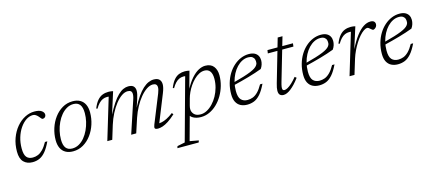

<svg xmlns="http://www.w3.org/2000/svg" viewBox="-57 -1090 4221 1877"><g transform="rotate(-15 2053.5 -152.0)"><path d="M276.5 -434.5Q240 -434.5 206.2 -411.8Q172.5 -389 145.2 -349.2Q118 -309.5 102.2 -257.5Q86.5 -205.5 86.5 -147Q86.5 -85 107.5 -59.2Q128.5 -33.5 170.5 -33.5Q198 -33.5 223.5 -44Q249 -54.5 273.5 -79.8Q298 -105 323 -150H347Q319 -90 290.2 -55Q261.5 -20 229 -5Q196.5 10 157 10Q100.5 10 67.2 -23.8Q34 -57.5 34 -129Q34 -202.5 56.5 -264Q79 -325.5 116.8 -370.5Q154.5 -415.5 201.8 -440Q249 -464.5 298.5 -464.5Q347.5 -464.5 371.2 -447.8Q395 -431 395 -408Q395 -393 385.2 -383.5Q375.5 -374 361 -374Q354.5 -373.5 346.8 -383Q339 -392.5 328 -405.5Q317 -418 304.2 -426.2Q291.5 -434.5 276.5 -434.5Z M686 -464.5Q730.5 -464.5 761.2 -447Q792 -429.5 808 -396Q824 -362.5 824 -315.5Q824 -254 805.2 -196Q786.5 -138 752 -91.5Q717.5 -45 670.5 -17.5Q623.5 10 566.5 10Q522 10 491 -7.8Q460 -25.5 444.2 -59Q428.5 -92.5 428.5 -139.5Q428.5 -200.5 447.2 -258.8Q466 -317 500.5 -363.2Q535 -409.5 582 -437Q629 -464.5 686 -464.5ZM566 -19Q602.5 -19 634 -36.8Q665.5 -54.5 691 -85.2Q716.5 -116 734.8 -155.2Q753 -194.5 762.8 -237.2Q772.5 -280 772.5 -322Q772.5 -381 750.8 -408.5Q729 -436 686.5 -436Q650 -436 618.5 -418Q587 -400 561.5 -369.5Q536 -339 517.8 -299.8Q499.5 -260.5 489.8 -217.5Q480 -174.5 480 -132.5Q480 -74 501.8 -46.5Q523.5 -19 566 -19Z M1443 -20.5 1435 -37.5Q1453.5 -36 1476.2 -40.8Q1499 -45.5 1528.2 -60Q1557.5 -74.5 1594 -102L1606 -86.5Q1565.5 -49.5 1532.5 -28.2Q1499.5 -7 1473.2 1.5Q1447 10 1427 10Q1400.5 10 1394.8 -0.2Q1389 -10.5 1399.5 -36.5L1515 -322.5Q1522 -341 1525.5 -355Q1529 -369 1529 -380Q1529 -399.5 1518.5 -409.8Q1508 -420 1486.5 -420Q1455.5 -420 1422.5 -398Q1389.5 -376 1358 -338Q1326.5 -300 1299.8 -250.5Q1273 -201 1254.5 -146.5L1206.5 0H1155.5L1261.5 -319.5Q1266 -332.5 1269 -343.2Q1272 -354 1273.2 -363.2Q1274.5 -372.5 1274.5 -380Q1274.5 -400.5 1264 -410.2Q1253.5 -420 1231.5 -420Q1201.5 -420 1169.5 -398Q1137.5 -376 1107 -337.2Q1076.5 -298.5 1050.5 -247.8Q1024.5 -197 1006.5 -139L964 0H914L1039.5 -416.5Q1036.5 -417 1032 -417.5Q1027.5 -418 1021.5 -418Q998.5 -418 978 -408.8Q957.5 -399.5 939 -380.2Q920.5 -361 903.5 -331.5L891.5 -336Q912 -386.5 936 -414Q960 -441.5 988 -452.2Q1016 -463 1048 -463Q1056.5 -463 1065 -462.2Q1073.5 -461.5 1081.2 -460.2Q1089 -459 1095 -457L1023.5 -231H1022Q1056 -297 1086.2 -342.2Q1116.5 -387.5 1144.2 -414.2Q1172 -441 1198 -452.8Q1224 -464.5 1249 -464.5Q1286.5 -464.5 1302.8 -447.5Q1319 -430.5 1319 -401.5Q1319 -384.5 1314.2 -363.8Q1309.5 -343 1301 -316.5L1274 -236.5H1273Q1306 -300.5 1336.8 -344.5Q1367.5 -388.5 1396.5 -414.8Q1425.5 -441 1453 -453Q1480.5 -465 1507 -465Q1545 -465 1563 -446.8Q1581 -428.5 1581 -397Q1581 -380.5 1576 -360Q1571 -339.5 1560.5 -313Z M1782.5 -126.5Q1779.5 -115.5 1778.5 -107.2Q1777.5 -99 1777.5 -92.5Q1777.5 -61.5 1799.2 -39Q1821 -16.5 1864.5 -16.5Q1897 -16.5 1928.8 -33.5Q1960.5 -50.5 1988.5 -80Q2016.5 -109.5 2037.8 -148Q2059 -186.5 2071 -230.2Q2083 -274 2083 -319Q2083 -369.5 2064 -395Q2045 -420.5 2008.5 -420.5Q1980.5 -420.5 1953.2 -406.2Q1926 -392 1901.8 -368Q1877.5 -344 1857.2 -314.5Q1837 -285 1822.5 -253.5Q1808 -222 1800.5 -193ZM1742 -59 1766 -64.5 1691 208.5 1780 224.5 1773.5 244H1558L1564 224.5L1641.5 208.5L1813.5 -416.5Q1811 -417 1806.5 -417.5Q1802 -418 1796.5 -418Q1773 -418 1752.5 -408.8Q1732 -399.5 1713.8 -380.2Q1695.5 -361 1678.5 -331.5L1666.5 -336Q1686.5 -386.5 1710.5 -414.2Q1734.5 -442 1762.5 -452.8Q1790.5 -463.5 1822 -463.5Q1834 -463.5 1846.5 -461.8Q1859 -460 1868 -457.5L1815.5 -267.5L1814 -274.5Q1850.5 -344 1887.5 -385.8Q1924.5 -427.5 1960.2 -446Q1996 -464.5 2027.5 -464.5Q2084 -464.5 2111.8 -429.5Q2139.5 -394.5 2139.5 -338.5Q2139.5 -285 2125 -234Q2110.5 -183 2084.5 -138.8Q2058.5 -94.5 2023.5 -61Q1988.5 -27.5 1947.2 -8.8Q1906 10 1861.5 10Q1814.5 10 1782.5 -8.2Q1750.5 -26.5 1742 -59Z M2455 -435Q2423.5 -435 2394 -420.2Q2364.5 -405.5 2339.2 -379Q2314 -352.5 2295 -316.5Q2276 -280.5 2265.2 -237.5Q2254.5 -194.5 2254.5 -147.5Q2254.5 -84.5 2278.5 -59Q2302.5 -33.5 2344 -33.5Q2371.5 -33.5 2397.2 -43.2Q2423 -53 2448.5 -78.2Q2474 -103.5 2500 -150H2524.5Q2494 -86 2463.2 -51.2Q2432.5 -16.5 2399.8 -3.2Q2367 10 2329.5 10Q2292 10 2263.2 -4.5Q2234.5 -19 2218.2 -49.8Q2202 -80.5 2202 -129Q2202 -187 2216.5 -238.2Q2231 -289.5 2256.5 -331Q2282 -372.5 2316 -402.5Q2350 -432.5 2389 -448.5Q2428 -464.5 2469 -464.5Q2504.5 -464.5 2527 -452.8Q2549.5 -441 2560.5 -420.8Q2571.5 -400.5 2571.5 -375Q2571.5 -354 2564.8 -332.5Q2558 -311 2545 -293Q2514 -281.5 2480 -270.2Q2446 -259 2409.2 -248.5Q2372.5 -238 2333.2 -227.8Q2294 -217.5 2252 -207.5L2253.5 -233.5Q2317.5 -250 2362.2 -264Q2407 -278 2436 -290Q2465 -302 2481.8 -313Q2498.5 -324 2507 -335Q2515.5 -346 2519 -358Q2522 -379.5 2517 -396.8Q2512 -414 2497.2 -424.5Q2482.5 -435 2455 -435Z M2651.5 -422 2656.5 -454.5H2914.5L2910.5 -422ZM2708.5 -119Q2704.5 -105.5 2701.8 -94Q2699 -82.5 2697.8 -74Q2696.5 -65.5 2696.5 -59Q2696.5 -45 2702 -39.5Q2707.5 -34 2717.5 -34Q2731.5 -34 2751 -45Q2770.5 -56 2794.5 -78Q2818.5 -100 2845.5 -133L2862 -119.5Q2837.5 -86 2814.5 -61.8Q2791.5 -37.5 2771 -21.8Q2750.5 -6 2732 2Q2713.5 10 2696.5 10Q2674 10 2660.5 -2.5Q2647 -15 2647 -45Q2647 -58 2650.2 -75.8Q2653.5 -93.5 2660.5 -117.5L2785 -547.5H2833.5Z M3184 -435Q3152.5 -435 3123 -420.2Q3093.5 -405.5 3068.2 -379Q3043 -352.5 3024 -316.5Q3005 -280.5 2994.2 -237.5Q2983.5 -194.5 2983.5 -147.5Q2983.5 -84.5 3007.5 -59Q3031.5 -33.5 3073 -33.5Q3100.5 -33.5 3126.2 -43.2Q3152 -53 3177.5 -78.2Q3203 -103.5 3229 -150H3253.5Q3223 -86 3192.2 -51.2Q3161.5 -16.5 3128.8 -3.2Q3096 10 3058.5 10Q3021 10 2992.2 -4.5Q2963.5 -19 2947.2 -49.8Q2931 -80.5 2931 -129Q2931 -187 2945.5 -238.2Q2960 -289.5 2985.5 -331Q3011 -372.5 3045 -402.5Q3079 -432.5 3118 -448.5Q3157 -464.5 3198 -464.5Q3233.5 -464.5 3256 -452.8Q3278.5 -441 3289.5 -420.8Q3300.5 -400.5 3300.5 -375Q3300.5 -354 3293.8 -332.5Q3287 -311 3274 -293Q3243 -281.5 3209 -270.2Q3175 -259 3138.2 -248.5Q3101.5 -238 3062.2 -227.8Q3023 -217.5 2981 -207.5L2982.5 -233.5Q3046.5 -250 3091.2 -264Q3136 -278 3165 -290Q3194 -302 3210.8 -313Q3227.5 -324 3236 -335Q3244.5 -346 3248 -358Q3251 -379.5 3246 -396.8Q3241 -414 3226.2 -424.5Q3211.5 -435 3184 -435Z M3491 -416.5Q3488 -417 3483.5 -417.5Q3479 -418 3473 -418Q3450 -418 3429.5 -408.8Q3409 -399.5 3390.5 -380.2Q3372 -361 3355 -331.5L3343 -336Q3363.5 -386.5 3387.5 -414Q3411.5 -441.5 3439.5 -452.2Q3467.5 -463 3499.5 -463Q3508 -463 3516.5 -462.2Q3525 -461.5 3533 -460.2Q3541 -459 3546.5 -457L3479.5 -245.5H3480Q3517.5 -320 3554.5 -368.5Q3591.5 -417 3628 -440.5Q3664.5 -464 3699.5 -464Q3725 -464 3736 -453.2Q3747 -442.5 3747 -425.5Q3747 -411.5 3740 -401Q3733 -390.5 3723.5 -384.5Q3714 -378.5 3706 -378.5Q3703 -378.5 3697 -383Q3691 -387.5 3683.5 -394Q3676.5 -401 3668.8 -406.2Q3661 -411.5 3654.5 -411.5Q3638 -411.5 3617.2 -397.2Q3596.5 -383 3574.2 -357.8Q3552 -332.5 3531 -299.5Q3510 -266.5 3492.2 -229.2Q3474.5 -192 3462.5 -154L3415.5 0H3365.5Z M3980 -435Q3948.5 -435 3919 -420.2Q3889.5 -405.5 3864.2 -379Q3839 -352.5 3820 -316.5Q3801 -280.5 3790.2 -237.5Q3779.5 -194.5 3779.5 -147.5Q3779.5 -84.5 3803.5 -59Q3827.5 -33.5 3869 -33.5Q3896.5 -33.5 3922.2 -43.2Q3948 -53 3973.5 -78.2Q3999 -103.5 4025 -150H4049.5Q4019 -86 3988.2 -51.2Q3957.5 -16.5 3924.8 -3.2Q3892 10 3854.5 10Q3817 10 3788.2 -4.5Q3759.5 -19 3743.2 -49.8Q3727 -80.5 3727 -129Q3727 -187 3741.5 -238.2Q3756 -289.5 3781.5 -331Q3807 -372.5 3841 -402.5Q3875 -432.5 3914 -448.5Q3953 -464.5 3994 -464.5Q4029.5 -464.5 4052 -452.8Q4074.5 -441 4085.5 -420.8Q4096.5 -400.5 4096.5 -375Q4096.5 -354 4089.8 -332.5Q4083 -311 4070 -293Q4039 -281.5 4005 -270.2Q3971 -259 3934.2 -248.5Q3897.5 -238 3858.2 -227.8Q3819 -217.5 3777 -207.5L3778.5 -233.5Q3842.5 -250 3887.2 -264Q3932 -278 3961 -290Q3990 -302 4006.8 -313Q4023.5 -324 4032 -335Q4040.5 -346 4044 -358Q4047 -379.5 4042 -396.8Q4037 -414 4022.2 -424.5Q4007.5 -435 3980 -435Z"/></g></svg>

Font: Newsreader Light
Style: Italic
Weight: 300
Italic angle: -17°
Designer: Hugues Gentile
Foundry: Production Type
Version: Version 1.003